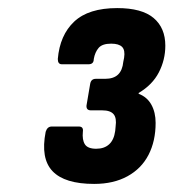

<svg xmlns="http://www.w3.org/2000/svg" viewBox="-20 -795 429 475"><path d="M213 -340Q140 -340 110 -371.5Q80 -403 93 -469Q97 -482 108 -482H175Q187 -482 185 -469Q183 -449 190 -438Q197 -427 218 -427Q238 -427 250 -438Q262 -449 265 -471L266 -482Q269 -503 261 -512.5Q253 -522 233 -522H205Q193 -522 194 -534L203 -587Q205 -600 217 -600H240Q261 -600 272 -610.5Q283 -621 285 -642L287 -652Q290 -671 282 -679Q274 -687 255 -687Q233 -687 224 -676.5Q215 -666 212 -649Q212 -636 199 -636H133Q123 -636 123 -649Q128 -708 163.5 -741.5Q199 -775 270 -775Q331 -775 360 -750.5Q389 -726 389 -682Q389 -647 373 -616Q357 -585 323 -565V-563Q344 -555 354.5 -536Q365 -517 365 -491Q365 -446 347.5 -412Q330 -378 295.5 -359Q261 -340 213 -340Z"/></svg>

Font: Sofia Sans Condensed ExtraBold
Style: Italic
Weight: 800
Italic angle: -9°
Version: Version 4.100